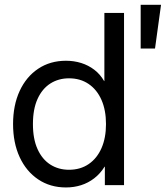

<svg xmlns="http://www.w3.org/2000/svg" viewBox="-20 -782 703 811"><path d="M258.8 9.8Q191.9 9.8 141.4 -24.2Q90.8 -58.1 63 -118.4Q35.2 -178.7 35.2 -257.8Q35.2 -337.4 63 -397.7Q90.8 -458 141.4 -491.7Q191.9 -525.4 258.8 -525.4Q292.5 -525.4 323 -515.9Q353.5 -506.3 378.4 -487.3Q403.3 -468.3 419.9 -439.5H420.9V-727.5H503.9V0H422.9V-78.1H421.9Q403.3 -48.3 377.9 -28.8Q352.5 -9.3 322.5 0.2Q292.5 9.8 258.8 9.8ZM271.5 -64.9Q319.3 -64.9 354.5 -88.9Q389.6 -112.8 408.7 -156.2Q427.7 -199.7 427.7 -257.8Q427.7 -316.4 408.7 -359.9Q389.6 -403.3 354.5 -427.2Q319.3 -451.2 271.5 -451.2Q227.1 -451.2 192.6 -429.2Q158.2 -407.2 138.7 -364.3Q119.1 -321.3 119.1 -257.8Q119.1 -194.8 138.7 -151.9Q158.2 -108.9 192.6 -86.9Q227.1 -64.9 271.5 -64.9ZM574.2 -577.1V-761.7H660.2L634.8 -577.1Z"/></svg>

Font: Inter Khmer Looped
Style: Regular
Weight: 400
Designer: Rasmus Andersson, Sovichet Tep
Foundry: Anagata Design
Version: Version 1.000